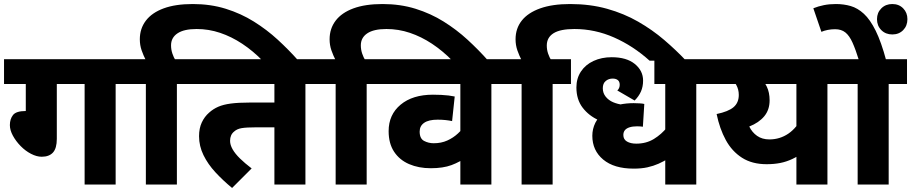

<svg xmlns="http://www.w3.org/2000/svg" viewBox="-20 -916 4524 953"><path d="M262 -499V-227Q262 -180 243 -159Q224 -138 187 -138Q162 -138 134 -152.5Q106 -167 82.5 -191Q59 -215 44 -242.5Q29 -270 29 -295Q29 -325 44.5 -345Q60 -365 108 -365V-364V-499H0V-622H644V-499H554V0H400V-499Z M937 -896Q1025 -896 1100.5 -872.5Q1176 -849 1240 -809Q1304 -769 1358.5 -719Q1413 -669 1461 -615H1283Q1235 -664 1182 -699Q1129 -734 1072.5 -753Q1016 -772 956 -772Q893 -772 861 -750.5Q829 -729 829 -691Q829 -670 835.5 -650.5Q842 -631 852 -615H705Q692 -640 683 -666Q674 -692 674 -721Q674 -774 704 -813.5Q734 -853 792.5 -874.5Q851 -896 937 -896ZM704 -499H629V-622H949V-499H858V0H704Z M1496 -499V0H1342V-284H1251Q1203 -284 1179.5 -280Q1156 -276 1142 -263Q1132 -255 1127 -243.5Q1122 -232 1122 -217Q1122 -197 1134.5 -175Q1147 -153 1171 -129.5Q1195 -106 1229 -80L1132 17Q1087 -20 1049.5 -60.5Q1012 -101 990 -146Q968 -191 968 -240Q968 -279 981.5 -308Q995 -337 1018 -357Q1038 -375 1063 -386Q1088 -397 1125.5 -402Q1163 -407 1220 -407H1342V-499H934V-622H1585V-499Z M1879 -896Q1967 -896 2042.5 -872.5Q2118 -849 2182 -809Q2246 -769 2300.5 -719Q2355 -669 2403 -615H2225Q2177 -664 2124 -699Q2071 -734 2014.5 -753Q1958 -772 1898 -772Q1835 -772 1803 -750.5Q1771 -729 1771 -691Q1771 -670 1777.5 -650.5Q1784 -631 1794 -615H1647Q1634 -640 1625 -666Q1616 -692 1616 -721Q1616 -774 1646 -813.5Q1676 -853 1734.5 -874.5Q1793 -896 1879 -896ZM1646 -499H1571V-622H1891V-499H1800V0H1646Z M2509 -499H2419V0H2265V-180L2309 -144Q2263 -112 2221 -96.5Q2179 -81 2118 -81Q2058 -81 2010.5 -101.5Q1963 -122 1936 -163Q1909 -204 1909 -265Q1909 -347 1968.5 -396.5Q2028 -446 2129 -446Q2150 -446 2170 -445Q2190 -444 2206.5 -442Q2223 -440 2237 -437L2224 -315Q2210 -318 2192 -320Q2174 -322 2152 -322Q2108 -322 2085.5 -306.5Q2063 -291 2063 -263Q2063 -228 2085 -216.5Q2107 -205 2133 -205Q2170 -205 2200 -218.5Q2230 -232 2253 -253.5Q2276 -275 2292 -299L2265 -194V-499H1876V-622H2509Z M2810 -896Q2909 -896 2993 -872.5Q3077 -849 3147.5 -808.5Q3218 -768 3277 -717.5Q3336 -667 3385 -615H3204Q3123 -688 3028 -730Q2933 -772 2831 -772Q2761 -772 2727.5 -751Q2694 -730 2694 -690Q2694 -669 2700.5 -650Q2707 -631 2717 -615H2570Q2557 -640 2548 -666Q2539 -692 2539 -721Q2539 -775 2570 -814Q2601 -853 2661.5 -874.5Q2722 -896 2810 -896ZM2569 -499H2494V-622H2814V-499H2723V0H2569Z M3526 -499H3436V0H3282V-155L3302 -132Q3275 -115 3249 -103.5Q3223 -92 3193.5 -85.5Q3164 -79 3125 -79Q3028 -79 2974 -124Q2920 -169 2920 -242Q2920 -276 2935 -306.5Q2950 -337 2983 -359Q2987 -361 2989 -366.5Q2991 -372 2995 -374Q3022 -390 3055.5 -397Q3089 -404 3125 -404Q3140 -404 3155.5 -403Q3171 -402 3178 -400L3171 -287Q3165 -288 3157.5 -288.5Q3150 -289 3142 -289Q3120 -289 3104.5 -284Q3089 -279 3081.5 -269.5Q3074 -260 3074 -246Q3074 -224 3092 -213.5Q3110 -203 3138 -203Q3188 -203 3226 -226.5Q3264 -250 3291 -284L3282 -208V-499H3228V-622H3526ZM3058 -291Q3002 -297 2952.5 -319Q2903 -341 2872 -381.5Q2841 -422 2841 -482Q2841 -527 2863.5 -561Q2886 -595 2926 -613.5Q2966 -632 3016 -632Q3090 -632 3131 -598.5Q3172 -565 3172 -516Q3172 -486 3161.5 -462Q3151 -438 3130 -417L3044 -467Q3050 -472 3053 -479.5Q3056 -487 3056 -495Q3056 -511 3046.5 -518.5Q3037 -526 3021 -526Q3001 -526 2986.5 -514Q2972 -502 2972 -478Q2972 -454 2986.5 -436Q3001 -418 3023.5 -408.5Q3046 -399 3072 -396Z M4177 -622V-499H4087V0H3933V-208L3971 -162Q3941 -140 3912 -126.5Q3883 -113 3852.5 -107Q3822 -101 3785 -101Q3713 -101 3663 -133Q3613 -165 3582.5 -221Q3552 -277 3537 -350Q3595 -362 3621 -384Q3647 -406 3647 -445Q3647 -472 3634.5 -494.5Q3622 -517 3606 -532L3700 -499H3511V-622ZM3707 -499 3752 -543Q3772 -515 3786 -486Q3800 -457 3800 -418Q3800 -371 3773.5 -339Q3747 -307 3699 -288Q3713 -259 3738 -241.5Q3763 -224 3799 -224Q3851 -224 3893.5 -253Q3936 -282 3965 -341L3933 -228V-499Z M4391 -499V0H4237V-499H4162V-622H4482V-499ZM4244 -615Q4227 -670 4211.5 -704.5Q4196 -739 4176 -755Q4156 -771 4125 -771Q4106 -771 4088.5 -767.5Q4071 -764 4057 -758L4017 -875Q4042 -885 4069.5 -890.5Q4097 -896 4129 -896Q4168 -896 4202.5 -886Q4237 -876 4268 -847.5Q4299 -819 4326.5 -763.5Q4354 -708 4379 -615ZM4333 -821Q4333 -853 4354.5 -874.5Q4376 -896 4409 -896Q4442 -896 4463 -874.5Q4484 -853 4484 -821Q4484 -788 4463 -766.5Q4442 -745 4409 -745Q4376 -745 4354.5 -766.5Q4333 -788 4333 -821Z"/></svg>

Font: Noto Sans Devanagari ExtraBold
Style: Regular
Weight: 800
Version: Version 2.003